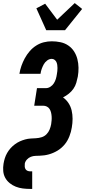

<svg xmlns="http://www.w3.org/2000/svg" viewBox="-32 -1011 553 1246"><path d="M268 -815 204 -957 261 -987 339 -883 453 -991 501 -953 390 -815ZM164 215Q139 215 115.5 212Q92 209 70.5 200.5Q49 192 31 177.5Q13 163 2 143Q-9 123 -11 99Q-13 75 -9 51Q-6 33 -0.5 15.5Q5 -2 14.5 -18.5Q24 -35 36.5 -49Q49 -63 64.5 -74.5Q80 -86 96.5 -93.5Q113 -101 131 -106Q149 -111 166.5 -112Q184 -113 202 -114Q220 -115 238 -120.5Q256 -126 269.5 -139.5Q283 -153 290 -170.5Q297 -188 300 -205Q302 -218 303 -231Q304 -244 303 -257Q302 -270 299 -282Q296 -294 289.5 -304Q283 -314 272 -319.5Q261 -325 248 -325H190L208 -439H266Q281 -439 295 -448Q309 -457 317.5 -470.5Q326 -484 330.5 -499Q335 -514 337 -529Q339 -539 340 -549.5Q341 -560 341 -570Q341 -580 339.5 -590Q338 -600 334 -608.5Q330 -617 322 -623Q314 -629 304 -629Q288 -629 274 -618.5Q260 -608 252 -593.5Q244 -579 238.5 -563.5Q233 -548 231 -532H94Q98 -558 107 -583.5Q116 -609 129 -633Q142 -657 160.5 -678.5Q179 -700 202.5 -715Q226 -730 252 -736.5Q278 -743 304 -743Q333 -743 361 -737Q389 -731 411.5 -715.5Q434 -700 448.5 -677.5Q463 -655 470 -628Q477 -601 477.5 -572Q478 -543 473 -514Q469 -494 463 -473.5Q457 -453 444.5 -435Q432 -417 414.5 -403Q397 -389 377 -379Q398 -364 412.5 -342Q427 -320 433 -294Q439 -268 439 -240Q439 -212 434 -184Q432 -170 428 -155.5Q424 -141 418.5 -127Q413 -113 405.5 -99.5Q398 -86 388 -74Q378 -62 366 -51.5Q354 -41 340.5 -33Q327 -25 313 -19Q299 -13 284.5 -9Q270 -5 255.5 -3Q241 -1 226.5 -0.5Q212 0 197.5 0.5Q183 1 168.5 6.5Q154 12 143 24Q132 36 129 50Q128 60 128.5 69.5Q129 79 133.5 86.5Q138 94 146.5 97.5Q155 101 164 101H177V215Z"/></svg>

Font: Iosevka SS18 Heavy
Style: Italic
Weight: 900
Italic angle: -9°
Monospace: yes
Designer: Belleve Invis
Foundry: Belleve Invis
Version: Version 25.1.1; ttfautohint (v1.8.4)